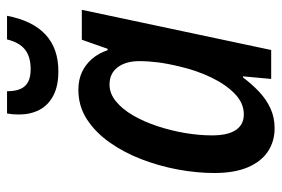

<svg xmlns="http://www.w3.org/2000/svg" viewBox="-148 -646 804 548"><g transform="rotate(-90 254.0 -372.0)"><path d="M162.1 9.8Q124.5 9.8 95.7 -9.3Q66.9 -28.3 50.5 -66.7Q34.2 -105 34.2 -162.1Q34.2 -212.4 44.2 -266.4Q54.2 -320.3 73.7 -370.8Q93.3 -421.4 122.1 -461.9Q150.9 -502.4 188.2 -526.4Q225.6 -550.3 271.5 -550.3Q300.3 -550.3 322.3 -540Q344.2 -529.8 360.1 -511.2Q376 -492.7 384.8 -466.8H388.7L414.6 -540.5H500L385.3 0H302.7L310.1 -80.6H307.1Q287.6 -54.7 265.9 -34.2Q244.1 -13.7 218.5 -2Q192.9 9.8 162.1 9.8ZM201.7 -78.1Q233.9 -78.1 260.5 -104Q287.1 -129.9 306.9 -171.1Q326.7 -212.4 337.4 -258.3Q346.2 -293.9 349.9 -322.3Q353.5 -350.6 353.5 -376.5Q353.5 -415 335.9 -438.2Q318.4 -461.4 286.6 -461.4Q261.2 -461.4 238.8 -443.1Q216.3 -424.8 198.5 -394Q180.7 -363.3 168 -325Q155.3 -286.6 148.4 -246.1Q141.6 -205.6 141.6 -168.9Q141.6 -123.5 157 -100.8Q172.4 -78.1 201.7 -78.1ZM324.7 -607.4Q282.2 -607.4 254.6 -622.1Q227.1 -636.7 214.1 -662.1Q201.2 -687.5 201.2 -719.7Q201.2 -729 201.9 -737.3Q202.6 -745.6 204.1 -753.9H267.6Q267.6 -731.4 273.7 -716.6Q279.8 -701.7 293.7 -694.1Q307.6 -686.5 330.6 -686.5Q365.7 -686.5 386.2 -702.4Q406.7 -718.3 415.5 -753.9H482.9Q469.2 -681.6 429.7 -644.5Q390.1 -607.4 324.7 -607.4Z"/></g></svg>

Font: Open Sans SemiCondensed SemiBold
Style: Italic
Weight: 600
Width: 4
Italic angle: -12°
Designer: Monotype Design Team
Foundry: Monotype Imaging Inc.
Version: Version 3.000